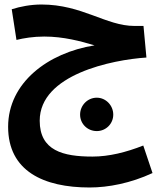

<svg xmlns="http://www.w3.org/2000/svg" viewBox="-20 -560 727 851"><path d="M377 271C460 271 559 252 656 207L615 85C539 115 463 134 390 134C260 134 156 108 156 -25C156 -230 477 -295 629 -305L616 -445H576C450 -445 344 -540 164 -540C116 -540 70 -531 32 -519L53 -383C85 -391 128 -398 176 -398C262 -398 339 -377 399 -359C192 -326 16 -193 16 2C16 198 173 271 377 271ZM409 21C449 21 482 -11 482 -52C482 -93 449 -127 409 -127C368 -127 335 -93 335 -52C335 -11 368 21 409 21Z"/></svg>

Font: Noto Sans Arabic UI
Style: Bold
Weight: 700
Designer: Monotype Design Team, Nadine Chahine and Nizar Qandah
Foundry: Monotype Imaging Inc.
Version: Version 2.010